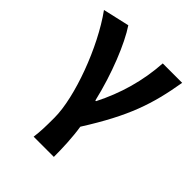

<svg xmlns="http://www.w3.org/2000/svg" viewBox="-216 -697 1021 1021"><g transform="rotate(45 294.5 -186.5)"><path d="M213 201H365C365 137 362 57 351 -12C494 -238 537 -370 569 -560H423C414 -419 376 -289 314 -167H309C271 -330 205 -492 150 -574L1 -540C119 -377 220 -102 220 51C220 124 219 153 213 201Z"/></g></svg>

Font: Noto Sans T Chinese Bold
Style: Bold
Weight: 700
Designer: Ryoko NISHIZUKA (kana & ideographs); Paul D. Hunt (Latin, Greek & Cyrillic); Wenlong ZHANG (bopomofo); Sandoll Communica
Foundry: Adobe Systems Incorporated
Version: Version 1.000;PS 1;hotconv 1.0.78;makeotf.lib2.5.61930